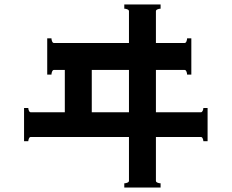

<svg xmlns="http://www.w3.org/2000/svg" viewBox="-20 -796 1040 862"><path d="M912 -311V-162H893Q893 -168 890 -174.5Q887 -181 882 -181H680V16Q680 21 687 24Q694 27 701 27V46H538V27Q545 27 552 24Q559 21 559 16V-181H118Q113 -181 110 -174.5Q107 -168 107 -162H88V-311H107Q107 -305 110 -298.5Q113 -292 118 -292H271V-482H222Q217 -482 214 -475Q211 -468 211 -461H192V-624H211Q211 -617 214 -610Q217 -603 222 -603H559V-746Q559 -751 552 -754Q545 -757 538 -757V-776H701V-757Q694 -757 687 -754Q680 -751 680 -746V-603H809Q814 -603 817 -610Q820 -617 820 -624H839V-461H820Q820 -468 817 -475Q814 -482 809 -482H680V-292H882Q887 -292 890 -298.5Q893 -305 893 -311ZM392 -482V-292H559V-482Z"/></svg>

Font: Aoboshi One
Style: Regular
Weight: 400
Designer: IKIMOJI
Foundry: Natsumi Matsuba
Version: Version 1.000; ttfautohint (v1.8.3)